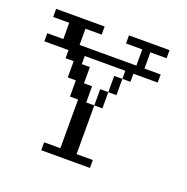

<svg xmlns="http://www.w3.org/2000/svg" viewBox="-81 -466 529 543"><g transform="rotate(20 183.0 -195.0)"><path d="M194.8 -170.4V-219.2H219.2V-170.4ZM219.2 -219.2V-268.1H243.7V-219.2ZM97.2 0V-23.9H146V-170.4H121.6V-219.2H97.2V-268.1H72.8V-292.5H0V-316.9H48.3V-365.7H0V-390.1H146V-365.7H97.2V-316.9H268.1V-365.7H219.2V-390.1H341.3V-365.7H292.5V-316.9H341.3V-292.5H268.1V-268.1H243.7V-292.5H121.6V-268.1H146V-219.2H170.4V-170.4H194.8V-23.9H243.7V0Z"/></g></svg>

Font: FS Mondwest Regular
Style: Regular
Weight: 400
Designer: NZWStudios2024
Foundry: https://fontstruct.com
Version: Version 1.0